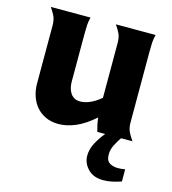

<svg xmlns="http://www.w3.org/2000/svg" viewBox="-104 -569 766 855"><g transform="rotate(15 279.5 -141.5)"><path d="M354 -404Q354 -431 346.5 -447.5Q339 -464 325 -484H508Q503 -464 502 -447.5Q501 -431 501 -404V-80Q501 -54 509 -37Q517 -20 531 0H369Q364 -17 361 -31.5Q358 -46 356 -63Q312 -24 271 -6.5Q230 11 192 11Q159 11 133 -1Q107 -13 89.5 -33.5Q72 -54 63 -81.5Q54 -109 54 -139V-404Q54 -431 46.5 -447.5Q39 -464 25 -484H208Q203 -464 202 -447.5Q201 -431 201 -404V-186Q201 -173 204 -160Q207 -147 213.5 -136Q220 -125 231.5 -118Q243 -111 260 -111Q279 -111 302.5 -120.5Q326 -130 354 -153ZM532 185Q511 192 491 196.5Q471 201 449 201Q404 201 378.5 174.5Q353 148 353 113Q353 84 368.5 54.5Q384 25 406 -1H479Q464 21 454 41.5Q444 62 444 84Q444 111 459.5 121.5Q475 132 499 132Q514 132 532 129Z"/></g></svg>

Font: LT Museum
Style: Bold
Weight: 700
Designer: Daniel Lyons
Foundry: LyonsType
Version: Version 1.010